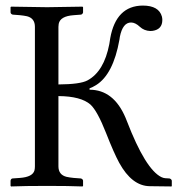

<svg xmlns="http://www.w3.org/2000/svg" viewBox="-20 -671 646 693"><path d="M18.1 0V-19Q19.5 -25.9 24.9 -26.9L51.8 -28.8Q98.1 -32.2 104.5 -56.2Q106 -63 106 -70.8V-574.2Q106 -605 77.6 -612.3Q66.9 -614.7 51.8 -616.2L25.9 -618.2Q19 -620.1 18.1 -626V-645L20 -647Q120.6 -645 149.9 -645Q181.6 -645 277.8 -647L279.8 -645V-626Q277.8 -619.1 272 -618.2L246.1 -616.2Q197.3 -612.8 191.9 -585Q190.9 -579.1 190.9 -574.2V-366.2Q270 -366.7 295.9 -380.9Q355.5 -413.1 374.5 -511.7Q376.5 -521.5 377.9 -533.2Q398.9 -649.9 495.1 -650.9Q553.7 -650.9 564.5 -610.8Q565.9 -604.5 565.9 -599.1Q565.9 -564.9 530.8 -559.6Q525.9 -559.1 522 -559.1Q500 -560.1 484.9 -574.2Q468.3 -589.8 453.1 -589.8Q422.9 -589.8 412.6 -538.1Q411.6 -533.2 411.1 -527.8Q388.7 -402.3 326.7 -363.8Q314.9 -356.4 303.2 -352.1V-347.2Q390.1 -347.2 433.1 -246.1Q436 -239.7 438 -233.9Q504.9 -60.1 562.5 -31.7Q569.8 -28.3 576.2 -27.8L591.8 -26.9Q598.6 -24.9 600.1 -19V0L599.1 2L520 1Q456.1 0 410.2 -83.5Q391.1 -118.7 362.8 -190.9Q331.5 -270.5 306.6 -293.5Q272 -323.7 190.9 -324.2V-70.8Q190.9 -40 220.2 -32.7Q231 -30.3 246.1 -28.8L272 -26.9Q278.8 -24.9 279.8 -19V0L277.8 2Q228.5 0 150.9 0Q68.4 0 20 2Z"/></svg>

Font: Linux Libertine Display O
Style: Regular
Weight: 400
Designer: Philipp H. Poll
Foundry: Philipp H. Poll
Version: Version 5.0.9